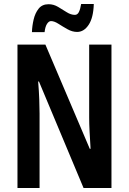

<svg xmlns="http://www.w3.org/2000/svg" viewBox="-20 -936 642 956"><path d="M535 0H396L174 -530H170Q174 -481 175.5 -441.5Q177 -402 177 -371V0H67V-714H206L427 -195H431Q428 -243 426 -281.5Q424 -320 424 -350V-714H535ZM447 -916Q445 -848 421.5 -812.5Q398 -777 364 -777Q340 -777 316 -790.5Q292 -804 271 -817.5Q250 -831 234 -831Q223 -831 214 -817Q205 -803 202 -776H139Q140 -807 147.5 -839Q155 -871 172.5 -893Q190 -915 222 -915Q247 -915 269.5 -901.5Q292 -888 312.5 -875Q333 -862 353 -862Q366 -862 373 -876.5Q380 -891 384 -916Z"/></svg>

Font: Noto Sans Thai ExtCond SemBd
Style: Regular
Weight: 600
Width: 2
Designer: Monotype Design Team
Foundry: Monotype Imaging Inc.
Version: Version 2.002; ttfautohint (v1.8.4.7-5d5b)